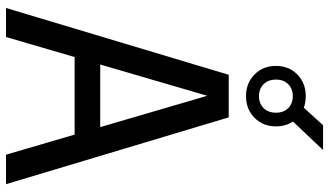

<svg xmlns="http://www.w3.org/2000/svg" viewBox="-248 -846 1094 638"><g transform="rotate(90 299.0 -527.0)"><path d="M6.5 0 228.5 -740H370L592 0H494L291 -693.5H305.5L103 0ZM123 -228 143 -313H455L475 -228ZM299.5 -797.5Q256 -797.5 227.5 -825.8Q199 -854 199 -897Q199 -940 227.5 -968Q256 -996 299.5 -996Q343 -996 371.5 -968Q400 -940 400 -897Q400 -854 371.5 -825.8Q343 -797.5 299.5 -797.5ZM299.5 -840.5Q323.5 -840.5 339 -855.8Q354.5 -871 354.5 -897Q354.5 -923 339 -938Q323.5 -953 299.5 -953Q275.5 -953 260 -938Q244.5 -923 244.5 -897Q244.5 -871 260 -855.8Q275.5 -840.5 299.5 -840.5ZM372.5 -941.5 322.5 -972.5 396 -1053.5H478.5Z"/></g></svg>

Font: Encode Sans SC Condensed Medium
Style: Regular
Weight: 500
Width: 3
Designer: Multiple Designers
Foundry: Impallari Type
Version: Version 3.002